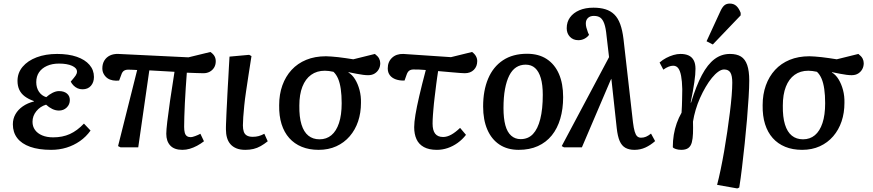

<svg xmlns="http://www.w3.org/2000/svg" viewBox="-20 -825 4889 1075"><path d="M266 14Q197 14 149 -3Q101 -20 76.5 -52Q52 -84 52 -129Q52 -160 66.5 -185.5Q81 -211 107.5 -229.5Q134 -248 170 -257V-259Q139 -270 118.5 -285.5Q98 -301 88 -322.5Q78 -344 78 -372Q78 -417 106.5 -451Q135 -485 185 -504Q235 -523 300 -523Q364 -523 410 -507Q456 -491 481 -462Q506 -433 506 -394Q506 -364 489 -344.5Q472 -325 442 -325Q427 -325 414.5 -330.5Q402 -336 392 -346Q382 -356 376 -368Q396 -391 403.5 -402Q411 -413 411 -424Q411 -444 383.5 -456.5Q356 -469 310 -469Q272 -469 243 -456Q214 -443 198.5 -420Q183 -397 183 -365Q183 -334 198 -311.5Q213 -289 239 -281Q254 -295 273.5 -305Q293 -315 310 -315Q338 -315 354.5 -301.5Q371 -288 371 -265Q371 -240 353.5 -223Q336 -206 310 -206Q291 -206 272.5 -215Q254 -224 238 -239Q205 -229 183.5 -202.5Q162 -176 162 -143Q162 -117 176 -97.5Q190 -78 216 -67Q242 -56 278 -56Q330 -56 371 -74.5Q412 -93 450 -133L487 -94Q462 -59 427.5 -35Q393 -11 352.5 1.5Q312 14 266 14Z M1001 14Q956 14 933.5 -10Q911 -34 911 -76Q911 -97 916.5 -143.5Q922 -190 932 -260Q942 -330 957 -423Q922 -425 887 -427Q852 -429 816 -431L754 0H655L641 -7L748 -433Q729 -434 717.5 -434.5Q706 -435 698 -435Q683 -435 673.5 -428.5Q664 -422 659 -406L647 -374Q629 -372 612 -375Q595 -378 582.5 -386.5Q570 -395 561.5 -409.5Q553 -424 553 -442Q553 -468 564.5 -486.5Q576 -505 596 -514.5Q616 -524 643 -523L1035 -504L1158 -534Q1174 -523 1181 -510.5Q1188 -498 1188 -482Q1188 -462 1179 -447Q1170 -432 1154.5 -423.5Q1139 -415 1119 -415Q1106 -415 1080.5 -416Q1055 -417 1026 -418Q1023 -378 1020 -333.5Q1017 -289 1015 -247Q1013 -205 1012 -171Q1011 -137 1011 -115Q1011 -95 1014.5 -82Q1018 -69 1026.5 -63Q1035 -57 1048 -57Q1056 -57 1072.5 -63Q1089 -69 1102 -76L1122 -34Q1104 -20 1083.5 -9Q1063 2 1042.5 8Q1022 14 1001 14Z M1353 14Q1324 14 1303.5 5.5Q1283 -3 1270 -18Q1257 -33 1251 -54Q1245 -75 1245 -100Q1245 -106 1245 -114Q1245 -122 1245.5 -132Q1246 -142 1246.5 -154.5Q1247 -167 1247.5 -181.5Q1248 -196 1249 -213.5Q1250 -231 1251 -251Q1252 -271 1253 -293Q1254 -315 1255.5 -339.5Q1257 -364 1258.5 -391Q1260 -418 1261.5 -447.5Q1263 -477 1265 -508L1375 -518L1388 -511Q1379 -455 1371.5 -405Q1364 -355 1357.5 -312Q1351 -269 1347.5 -233Q1344 -197 1342 -169.5Q1340 -142 1340 -123Q1340 -102 1345 -87.5Q1350 -73 1362.5 -66Q1375 -59 1395 -59Q1413 -59 1428 -63Q1443 -67 1460 -76L1479 -34Q1459 -18 1439.5 -7Q1420 4 1399 9Q1378 14 1353 14Z M1764 14Q1711 14 1669.5 -3Q1628 -20 1599.5 -52Q1571 -84 1556.5 -130Q1542 -176 1543 -236Q1543 -297 1561 -347Q1579 -397 1612.5 -433.5Q1646 -470 1694.5 -490Q1743 -510 1805 -510Q1818 -510 1835.5 -508.5Q1853 -507 1873.5 -505Q1894 -503 1915.5 -499.5Q1937 -496 1958 -493L2079 -523Q2096 -510 2102.5 -497.5Q2109 -485 2109 -471Q2109 -453 2101 -438Q2093 -423 2078 -413.5Q2063 -404 2041 -404Q2029 -404 2013 -406Q1997 -408 1976.5 -412Q1956 -416 1931 -421V-419Q1952 -407 1968 -381Q1984 -355 1993 -321Q2002 -287 2001 -249Q2001 -193 1985 -145.5Q1969 -98 1938 -62Q1907 -26 1863 -6Q1819 14 1764 14ZM1769 -45Q1808 -45 1835.5 -68Q1863 -91 1878 -136Q1893 -181 1893 -247Q1893 -292 1888 -326.5Q1883 -361 1873 -384.5Q1863 -408 1847 -423Q1834 -426 1821.5 -427.5Q1809 -429 1799 -429Q1754 -429 1722 -406Q1690 -383 1673 -339.5Q1656 -296 1656 -234Q1655 -170 1668 -128Q1681 -86 1706.5 -65.5Q1732 -45 1769 -45Z M2426 14Q2382 14 2353.5 -1.5Q2325 -17 2312 -45.5Q2299 -74 2299 -113Q2299 -140 2306 -182.5Q2313 -225 2327.5 -287.5Q2342 -350 2364 -433Q2345 -435 2327 -435.5Q2309 -436 2295 -436Q2281 -436 2271.5 -429.5Q2262 -423 2256 -405L2245 -374Q2218 -373 2196.5 -380.5Q2175 -388 2163 -403.5Q2151 -419 2151 -442Q2151 -479 2175 -501.5Q2199 -524 2238 -523L2505 -505L2623 -534Q2638 -523 2645 -510Q2652 -497 2652 -483Q2652 -453 2633 -434Q2614 -415 2582 -415Q2573 -415 2555 -416.5Q2537 -418 2507 -420.5Q2477 -423 2433 -427Q2430 -409 2427.5 -390.5Q2425 -372 2422.5 -353.5Q2420 -335 2418 -316.5Q2416 -298 2413.5 -280Q2411 -262 2409.5 -245Q2408 -228 2406.5 -211.5Q2405 -195 2404 -181Q2403 -167 2402.5 -155Q2402 -143 2402 -133Q2402 -95 2416.5 -76.5Q2431 -58 2461 -58Q2483 -58 2506.5 -71Q2530 -84 2556 -109L2589 -70Q2569 -44 2542.5 -25Q2516 -6 2486.5 4Q2457 14 2426 14Z M2884 14Q2821 14 2776.5 -15.5Q2732 -45 2708.5 -99.5Q2685 -154 2685 -229Q2685 -318 2713 -384.5Q2741 -451 2796 -487.5Q2851 -524 2931 -524Q2996 -524 3041 -494.5Q3086 -465 3109.5 -411Q3133 -357 3133 -281Q3133 -215 3117 -160.5Q3101 -106 3069.5 -67Q3038 -28 2991.5 -7Q2945 14 2884 14ZM2895 -46Q2937 -46 2964 -74.5Q2991 -103 3005 -158.5Q3019 -214 3019 -294Q3019 -350 3008 -387.5Q2997 -425 2976 -444Q2955 -463 2923 -463Q2893 -463 2870 -448Q2847 -433 2831.5 -402.5Q2816 -372 2807.5 -326.5Q2799 -281 2799 -220Q2799 -162 2809.5 -123.5Q2820 -85 2842 -65.5Q2864 -46 2895 -46Z M3532 14Q3502 14 3481.5 2.5Q3461 -9 3449.5 -35.5Q3438 -62 3433 -108L3403 -384L3399 -377L3238 0H3138L3125 -7L3390 -505L3376 -625Q3372 -668 3363.5 -692Q3355 -716 3341.5 -726Q3328 -736 3305 -736Q3284 -736 3272 -724.5Q3260 -713 3260 -694Q3260 -682 3263 -671Q3266 -660 3272 -643L3278 -630Q3269 -617 3253 -608.5Q3237 -600 3218 -600Q3189 -600 3171 -619Q3153 -638 3153 -667Q3153 -702 3171.5 -727.5Q3190 -753 3223.5 -767.5Q3257 -782 3303 -782Q3341 -782 3370 -773Q3399 -764 3419.5 -744Q3440 -724 3452.5 -690Q3465 -656 3471 -606L3524 -140Q3528 -108 3533.5 -89Q3539 -70 3547.5 -62Q3556 -54 3569 -54Q3584 -54 3597 -59.5Q3610 -65 3625 -77L3648 -35Q3622 -12 3593.5 1Q3565 14 3532 14Z M4108 230 3995 210Q4005 172 4015 124Q4025 76 4034.5 21.5Q4044 -33 4052 -88Q4060 -143 4066.5 -194.5Q4073 -246 4076.5 -289Q4080 -332 4080 -362Q4080 -401 4069.5 -418.5Q4059 -436 4034 -436Q4019 -436 4001.5 -423.5Q3984 -411 3966 -389Q3948 -367 3931 -338Q3914 -309 3899.5 -276.5Q3885 -244 3875 -210Q3865 -176 3860 -144Q3861 -107 3860 -78Q3859 -49 3853.5 -28Q3848 -7 3834 3.5Q3820 14 3794 14Q3778 14 3764 9.5Q3750 5 3747 -1Q3747 -37 3752.5 -70.5Q3758 -104 3769 -135Q3780 -166 3796 -194Q3797 -214 3798 -232Q3799 -250 3799 -265.5Q3799 -281 3799.5 -296Q3800 -311 3800 -326Q3799 -371 3793.5 -400Q3788 -429 3777.5 -443Q3767 -457 3749 -457Q3737 -457 3723 -451.5Q3709 -446 3694 -435L3673 -475Q3690 -490 3710 -500.5Q3730 -511 3750.5 -517Q3771 -523 3790 -523Q3817 -523 3835.5 -514.5Q3854 -506 3864 -487.5Q3874 -469 3874 -440Q3874 -425 3872.5 -406.5Q3871 -388 3867.5 -364.5Q3864 -341 3859 -312.5Q3854 -284 3847 -251L3849 -250Q3878 -345 3910 -405Q3942 -465 3980.5 -494Q4019 -523 4067 -523Q4105 -523 4128.5 -508.5Q4152 -494 4163.5 -461Q4175 -428 4175 -374Q4175 -337 4171.5 -280.5Q4168 -224 4162.5 -157.5Q4157 -91 4149.5 -21Q4142 49 4134.5 112.5Q4127 176 4119 225ZM3971 -576 3936 -594 4012 -759Q4023 -784 4035 -794.5Q4047 -805 4066 -805Q4088 -805 4102.5 -792Q4117 -779 4127 -753V-739Z M4471 14Q4418 14 4376.5 -3Q4335 -20 4306.5 -52Q4278 -84 4263.5 -130Q4249 -176 4250 -236Q4250 -297 4268 -347Q4286 -397 4319.5 -433.5Q4353 -470 4401.5 -490Q4450 -510 4512 -510Q4525 -510 4542.5 -508.5Q4560 -507 4580.5 -505Q4601 -503 4622.5 -499.5Q4644 -496 4665 -493L4786 -523Q4803 -510 4809.5 -497.5Q4816 -485 4816 -471Q4816 -453 4808 -438Q4800 -423 4785 -413.5Q4770 -404 4748 -404Q4736 -404 4720 -406Q4704 -408 4683.5 -412Q4663 -416 4638 -421V-419Q4659 -407 4675 -381Q4691 -355 4700 -321Q4709 -287 4708 -249Q4708 -193 4692 -145.5Q4676 -98 4645 -62Q4614 -26 4570 -6Q4526 14 4471 14ZM4476 -45Q4515 -45 4542.5 -68Q4570 -91 4585 -136Q4600 -181 4600 -247Q4600 -292 4595 -326.5Q4590 -361 4580 -384.5Q4570 -408 4554 -423Q4541 -426 4528.5 -427.5Q4516 -429 4506 -429Q4461 -429 4429 -406Q4397 -383 4380 -339.5Q4363 -296 4363 -234Q4362 -170 4375 -128Q4388 -86 4413.5 -65.5Q4439 -45 4476 -45Z"/></svg>

Font: Literata 18pt Medium
Style: Italic
Weight: 500
Italic angle: -2°
Designer: Latin by Veronika Burian and Jose Scaglione. Greek by Irene Vlachou. Cyrillic by Vera Evstafieva
Foundry: TypeTogether
Version: Version 3.103;gftools[0.9.29]